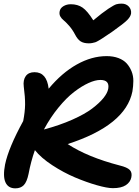

<svg xmlns="http://www.w3.org/2000/svg" viewBox="-20 -989 762 1050"><path d="M645 -969.2Q669.4 -969.2 684.3 -953.4Q699.2 -937.5 696.8 -915Q694.3 -898.4 676 -879.6Q657.7 -860.8 594.2 -815.9Q584 -809.1 564.2 -795.7Q544.4 -782.2 538.6 -778.6Q532.7 -774.9 520 -767.3Q507.3 -759.8 501 -757.8Q494.6 -755.9 485.1 -753.9Q475.6 -752 465.8 -752Q437.5 -752 420.7 -762.9Q403.8 -773.9 390.1 -800.8Q376 -827.6 357.7 -848.4Q339.4 -869.1 327.9 -878.2Q316.4 -887.2 309.8 -899.2Q303.2 -911.1 306.2 -926.8Q309.1 -944.3 326.7 -955.1Q344.2 -965.8 367.2 -965.8Q404.8 -965.8 431.4 -947.5Q458 -929.2 490.2 -877.9Q541 -920.4 572.5 -941.2Q604 -961.9 616.2 -965.6Q628.4 -969.2 645 -969.2ZM64 41Q24.9 41 10 8.3Q-4.9 -24.4 7.8 -89.8Q26.9 -181.2 106.9 -327.1Q116.7 -377 117.2 -417.2Q117.7 -457.5 109.9 -516.1Q105.5 -551.3 120.8 -572.8Q136.2 -594.2 168.9 -594.2Q235.8 -594.2 246.1 -503.9Q317.9 -590.3 399.7 -636.2Q481.4 -682.1 563 -682.1Q599.6 -682.1 627.9 -671.4Q656.2 -660.6 672.9 -642.1Q689.5 -623.5 699.5 -598.9Q709.5 -574.2 709.2 -546.1Q709 -518.1 704.1 -488.8Q667 -303.7 350.1 -201.2Q458.5 -129.9 634.8 -84Q675.3 -74.2 689.5 -59.8Q703.6 -45.4 698.2 -19Q692.9 7.3 668 23.7Q643.1 40 597.2 40Q566.4 40 509.8 23.9Q453.1 7.8 390.1 -18.8Q327.1 -45.4 265.6 -85.7Q204.1 -126 170.9 -168Q148.9 -106 136.2 -38.1Q127 6.3 109.9 23.7Q92.8 41 64 41ZM528.8 -551.8Q501 -551.8 463.9 -534.9Q426.8 -518.1 385.3 -486.3Q343.8 -454.6 299.6 -400.6Q255.4 -346.7 220.2 -280.8Q307.1 -304.2 375.7 -334.7Q444.3 -365.2 484.1 -395.5Q523.9 -425.8 545.7 -452.9Q567.4 -480 571.8 -502.9Q580.6 -551.8 528.8 -551.8Z"/></svg>

Font: Shantell Sans Irregular Bouncy
Style: Italic
Weight: 600
Italic angle: -11.31°
Designer: Stephen Nixon, Anya Danilova, Shantell Martin
Foundry: Arrow Type
Version: Version 1.006;[9816181b4]